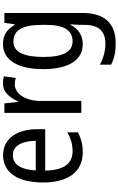

<svg xmlns="http://www.w3.org/2000/svg" viewBox="236 -824 827 1340"><g transform="rotate(-90 650.0 -153.5)"><path d="M238 -546C116 -546 47 -445 47 -265C47 -102 115 10 257 10C311 10 354 -1 397 -24V-98C353 -72 312 -61 265 -61C177 -61 132 -125 130 -252H419V-308C419 -444 356 -546 238 -546ZM238 -478C307 -478 337 -407 338 -318H131C137 -425 174 -478 238 -478Z M737 -547C681 -547 640 -504 614 -443H609L599 -537H533V0H616V-282C615 -388 666 -464 731 -464C747 -464 763 -462 776 -457L788 -540C771 -545 753 -547 737 -547Z M1014 -547C904 -547 838 -448 838 -266C838 -87 902 10 1012 10C1072 10 1115 -17 1147 -74H1151C1148 -48 1147 -15 1147 5V22C1147 123 1101 168 1016 168C965 168 916 155 869 130V208C911 230 958 240 1016 240C1164 240 1230 157 1230 7V-537H1161L1151 -466H1146C1114 -522 1071 -547 1014 -547ZM1029 -474C1111 -474 1147 -412 1147 -269V-245C1147 -121 1109 -61 1032 -61C959 -61 923 -126 923 -265C923 -401 958 -474 1029 -474Z"/></g></svg>

Font: Noto Sans Gujarati Condensed
Style: Regular
Weight: 400
Width: 3
Designer: Jelle Bosma - Monotype Design Team, Universal Thirst
Foundry: Monotype Imaging Inc.
Version: Version 2.106